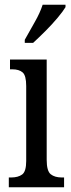

<svg xmlns="http://www.w3.org/2000/svg" viewBox="-20 -786 300 806"><path d="M17 0V-41H27Q56 -41 73 -53.5Q90 -66 90 -110V-425Q90 -469 75 -482Q60 -495 32 -495H22V-536H176V-115Q176 -68 193 -54.5Q210 -41 239 -41H249V0ZM84 -619Q105 -657 126.5 -694.5Q148 -732 159 -766H255V-756Q245 -739 222 -711.5Q199 -684 171 -656Q143 -628 119 -606H84Z"/></svg>

Font: Noto Serif ExtraCondensed
Style: Regular
Weight: 400
Width: 2
Designer: Monotype Design Team
Foundry: Monotype Imaging Inc.
Version: Version 2.015